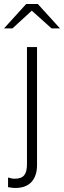

<svg xmlns="http://www.w3.org/2000/svg" viewBox="-56 -715 318 954"><path d="M20 219Q10 219 1.5 217.5Q-7 216 -16 215V167Q-8 169 -0.5 171Q7 173 17 173Q50 173 64 156Q78 139 78 102V-481H128V105Q128 159 100.5 189Q73 219 20 219ZM200 -574 102 -662 6 -574H-36L74 -695H132L242 -574Z"/></svg>

Font: Red Hat Text VF
Style: Regular
Weight: 300
Designer: Pentagram, MCKL
Foundry: Pentagram, MCKL
Version: Version 1.023